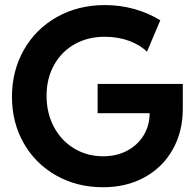

<svg xmlns="http://www.w3.org/2000/svg" viewBox="-20 -748 792 775"><path d="M28.3 -357.4Q28.3 -461.4 75.9 -545.9Q123.5 -630.4 209.2 -679Q294.9 -727.5 403.3 -727.5Q464.4 -727.5 521.7 -711.7Q579.1 -695.8 627 -666L573.2 -539.1Q545.4 -566.9 500.7 -583.3Q456.1 -599.6 402.3 -599.6Q335.4 -599.6 282.2 -570.1Q229 -540.5 198.5 -486.3Q168 -432.1 168 -361.3Q168 -291 197.8 -235.4Q227.5 -179.7 279.8 -148.4Q332 -117.2 396.5 -117.2Q451.2 -117.2 493.9 -140.1Q536.6 -163.1 560.3 -202.6Q584 -242.2 584 -291H374V-409.2H717.8V-307.6Q717.8 -217.3 677.7 -145.5Q637.7 -73.7 564.7 -33Q491.7 7.8 395.5 7.8Q291 7.8 207 -39.6Q123 -86.9 75.7 -170.2Q28.3 -253.4 28.3 -357.4Z"/></svg>

Font: Reddit Sans Chocolate
Style: Bold
Weight: 700
Designer: Stephen Hutchings
Foundry: Reddit
Version: Version 1.011